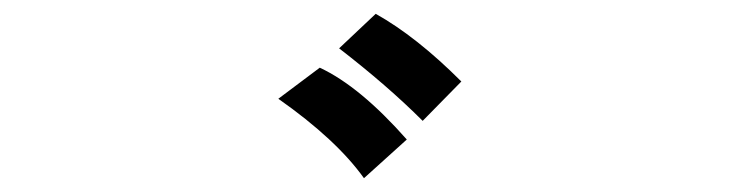

<svg xmlns="http://www.w3.org/2000/svg" viewBox="-20 -788 1071 278"><path d="M648 -670 592 -613Q541 -664 471 -718L524 -768Q583 -735 648 -670ZM569 -586 507 -530Q467 -586 383 -645L443 -690Q501 -663 569 -586Z"/></svg>

Font: cwTeXHei
Style: Medium
Weight: 500
Version: Version 1.17